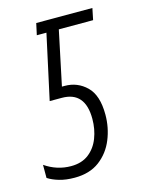

<svg xmlns="http://www.w3.org/2000/svg" viewBox="-115 -585 486 650"><g transform="rotate(-15 128.0 -260.0)"><path d="M66.4 9.8Q35.6 9.8 12.5 2.9Q-10.7 -3.9 -26.4 -14.2V-60.1Q15.6 -31.2 64.9 -31.2Q102.5 -31.2 127 -50.3Q151.4 -69.3 163.3 -100.3Q175.3 -131.3 175.3 -167.5Q175.3 -262.7 93.8 -262.7H51.3L100.6 -489.3H66.9L75.7 -529.8H272.5L264.2 -489.3H144L104 -299.3H113.8Q158.2 -299.3 189.9 -268.6Q221.7 -237.8 221.7 -169.9Q221.7 -124 204.8 -83Q188 -42 153.6 -16.1Q119.1 9.8 66.4 9.8Z"/></g></svg>

Font: Open Sans Condensed Light
Style: Italic
Weight: 300
Width: 3
Italic angle: -12°
Designer: Monotype Design Team
Foundry: Monotype Imaging Inc.
Version: Version 3.000; ttfautohint (v1.8.4)